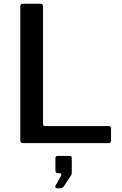

<svg xmlns="http://www.w3.org/2000/svg" viewBox="-20 -762 650 1022"><path d="M88 -727Q88 -742 102 -742H196Q209 -742 209 -727V-102Q209 -91 219 -91H557Q571 -91 571 -79V-13Q571 -7 567.5 -3.5Q564 0 557 0H105Q95 0 91.5 -4Q88 -8 88 -16V-727ZM282 240Q277 240 275 235.5Q273 231 275 227L303 177Q308 169 306 164.5Q304 160 297 160H289Q275 160 275 145V81Q275 68 286 68H351Q362 68 362 79V160Q362 162 361 164.5Q360 167 360 169L319 231Q315 236 311 238Q307 240 297 240Z"/></svg>

Font: Libre Franklin Thin Medium
Style: Regular
Weight: 500
Version: Version 3.000